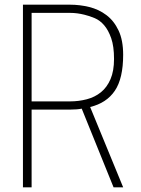

<svg xmlns="http://www.w3.org/2000/svg" viewBox="-20 -800 603 820"><path d="M506 0H465L329 -336Q310 -332 281 -332H115V0H78V-780H279Q321 -780 361.5 -770Q402 -760 434.5 -735.5Q467 -711 486.5 -669.5Q506 -628 506 -566Q506 -465 470.5 -412.5Q435 -360 365 -343ZM279 -367Q316 -367 350.5 -376Q385 -385 411 -406Q437 -427 452 -462Q467 -497 467 -548Q467 -602 455 -636.5Q443 -671 425 -692Q407 -713 384.5 -722.5Q362 -732 341 -737Q325 -741 310 -743Q295 -745 279 -745H115V-367Z"/></svg>

Font: Tanohe Sans ExtraLight
Style: Regular
Weight: 250
Designer: Village Type and Design LLC & Cristiano Sobral
Foundry: Cooper Hewitt Smithsonian Design Museum
Version: Version 1.00;September 29, 2021;FontCreator 13.0.0.2655 64-b